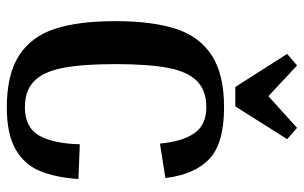

<svg xmlns="http://www.w3.org/2000/svg" viewBox="-184 -695 891 563"><g transform="rotate(90 261.5 -413.5)"><path d="M295 -573Q245 -573 217.5 -545.5Q190 -518 179 -460.5Q168 -403 168 -306Q168 -210 179 -153Q190 -96 217.5 -68.5Q245 -41 295 -41Q353 -41 377 -82Q401 -123 403 -202L505 -198Q500 -129 481 -84Q462 -39 417.5 -13.5Q373 12 295 12Q198 12 142.5 -24Q87 -60 64.5 -129Q42 -198 42 -306Q42 -414 64.5 -483.5Q87 -553 142.5 -589Q198 -625 295 -625Q401 -625 446.5 -581.5Q492 -538 502 -453L401 -437Q395 -503 370.5 -538Q346 -573 295 -573ZM172 -839 262 -755 355 -839 388 -810 292 -658H235L138 -810Z"/></g></svg>

Font: Arya
Style: Bold
Weight: 700
Designer: Eduardo Rodriguez Tunni, Modular Infotech
Foundry: Eduardo Rodriguez Tunni, Modular Infotech
Version: Version 1.002